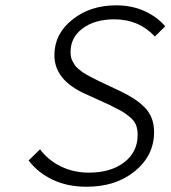

<svg xmlns="http://www.w3.org/2000/svg" viewBox="-20 -692 643 724"><path d="M306.2 12.2Q234.4 12.2 178.7 -14.2Q123 -40.5 87.9 -86.9L130.9 -128.9Q161.6 -87.9 209.5 -64.5Q257.3 -41 314.9 -41Q397.9 -41 448.5 -80.1Q499 -119.1 499 -183.1Q499 -205.1 492.7 -221.2Q486.3 -237.3 468 -252Q449.7 -266.6 439.5 -272.5Q429.2 -278.3 399.4 -293Q397.9 -293.9 396.7 -294.7Q395.5 -295.4 394 -295.9L301.8 -337.9Q185.1 -390.1 185.1 -483.9Q185.1 -564 252.7 -617.9Q320.3 -671.9 418 -671.9Q477.5 -671.9 525.1 -650.1Q572.8 -628.4 603 -592.8L564 -554.2Q503.9 -619.1 411.1 -619.1Q337.9 -619.1 292 -585.2Q246.1 -551.3 246.1 -496.1Q246.1 -485.8 247.8 -476.8Q249.5 -467.8 254.2 -460Q258.8 -452.1 262.7 -445.8Q266.6 -439.5 274.9 -432.9Q283.2 -426.3 287.8 -422.4Q292.5 -418.5 303.2 -412.4Q314 -406.2 318.6 -403.8Q323.2 -401.4 335.4 -395.3Q347.7 -389.2 351.1 -387.2L439.9 -345.2Q467.8 -331.1 486.6 -318.8Q505.4 -306.6 523.9 -288.6Q542.5 -270.5 551.8 -246.8Q561 -223.1 561 -193.8Q561 -106.4 489.3 -47.1Q417.5 12.2 306.2 12.2Z"/></svg>

Font: Office Code Pro Light Italic
Style: Regular
Weight: 300
Italic angle: -9°
Designer: Nathan Rutzky & Paul D. Hunt
Foundry: Adobe Systems Incorporated
Version: Version 1.004;PS 001.004;hotconv 1.0.70;makeotf.lib2.5.58329